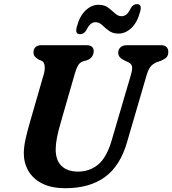

<svg xmlns="http://www.w3.org/2000/svg" viewBox="-20 -926 862 960"><path d="M538 -223 634 -550Q641.5 -575 640.5 -590.8Q639.5 -606.5 619.5 -616L605.5 -622Q586 -632 578.5 -640.8Q571 -649.5 571 -663.5Q571.5 -679 582.5 -689.5Q593.5 -700 615 -700H785.5Q803.5 -700 812.5 -690.8Q821.5 -681.5 821.5 -667.5Q821.5 -649 812.5 -639.5Q803.5 -630 783.5 -621.5L764.5 -615.5Q741.5 -605.5 730.8 -590.2Q720 -575 711.5 -545L615 -214.5Q581 -96 504.2 -40.5Q427.5 15 307.5 15Q236 15 189.8 -9Q143.5 -33 121 -73.2Q98.5 -113.5 99 -161.5Q99.5 -195.5 109 -236.2Q118.5 -277 128.5 -311L199.5 -557Q205.5 -578.5 203 -597.5Q200.5 -616.5 188.5 -622L173.5 -628Q158.5 -637 152.8 -645Q147 -653 147.5 -667Q147.5 -680.5 157.5 -690.2Q167.5 -700 185.5 -700H411.5Q449 -700 448.5 -669.5Q448.5 -656 440.2 -643.5Q432 -631 414.5 -624.5L395.5 -619.5Q379 -613.5 370.8 -599.8Q362.5 -586 355 -561L283 -311Q258.5 -227.5 258.5 -180.5Q258 -125 287.5 -96.5Q317 -68 370 -68Q428 -68 470.5 -103Q513 -138 538 -223ZM572.5 -758Q543.5 -758 524.5 -772.2Q505.5 -786.5 490.5 -800.8Q475.5 -815 457.5 -815Q430 -815 412 -775.5Q400 -755 380 -755Q354 -755 364 -792Q378.5 -846.5 408.2 -874.2Q438 -902 472.5 -902Q502 -902 520.8 -887.8Q539.5 -873.5 554.8 -859.2Q570 -845 588 -845Q616 -845 633.5 -884.5Q645 -905.5 665.5 -905.5Q691 -905.5 681 -868.5Q666.5 -813.5 636.8 -785.8Q607 -758 572.5 -758Z"/></svg>

Font: Fraunces 9pt SuperSoft SemiBold
Style: Italic
Weight: 600
Italic angle: -16°
Version: Version 1.000;[0bf87f6ff]